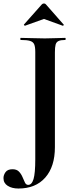

<svg xmlns="http://www.w3.org/2000/svg" viewBox="-77 -843 436 1105"><path d="M298 -625Q301 -625 301 -619Q301 -613 298 -613Q273 -613 260 -607Q247 -601 243 -586Q239 -571 239 -542V4Q239 116 183.5 179Q128 242 29 242Q-8 242 -32.5 226.5Q-57 211 -57 182Q-57 164 -45 147.5Q-33 131 -5 131Q19 131 32 144.5Q45 158 52.5 176Q60 194 66.5 207.5Q73 221 85 221Q106 221 116 187.5Q126 154 126 74V-544Q126 -573 120 -587.5Q114 -602 96 -607.5Q78 -613 42 -613Q40 -613 40 -619Q40 -625 42 -625Q73 -625 108 -623.5Q143 -622 181 -622Q216 -622 245.5 -623.5Q275 -625 298 -625ZM61 -702 164 -818Q169 -823 176 -823Q183 -823 187 -818L289 -702Q292 -701 289 -697.5Q286 -694 284 -695L176 -734L67 -695Q66 -694 62.5 -697.5Q59 -701 61 -702Z"/></svg>

Font: Cormorant
Style: Bold
Weight: 700
Designer: Christian Thalmann (Catharsis Fonts)
Foundry: Catharsis Fonts
Version: Version 4.000